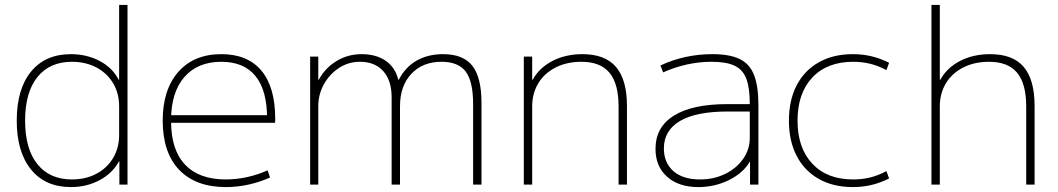

<svg xmlns="http://www.w3.org/2000/svg" viewBox="-20 -750 4300 780"><path d="M268 10Q164 10 106 -61.5Q48 -133 48 -260Q48 -388 106 -459Q164 -530 268 -530Q332 -530 384.5 -502.5Q437 -475 462 -426H464V-730H498V0H465V-94H463Q437 -46 384.5 -18Q332 10 268 10ZM272 -21Q328 -21 371.5 -44Q415 -67 439.5 -108Q464 -149 464 -202V-318Q464 -371 439.5 -412Q415 -453 371.5 -476Q328 -499 272 -499Q182 -499 132 -437Q82 -375 82 -260Q82 -145 132 -83Q182 -21 272 -21Z M898 10Q775 10 708 -60Q641 -130 641 -260Q641 -386 704.5 -458Q768 -530 879 -530Q986 -530 1042 -463Q1098 -396 1098 -268Q1098 -263 1098 -259.5Q1098 -256 1097 -251H659V-282H1076L1065 -269Q1065 -383 1018 -441Q971 -499 879 -499Q783 -499 729 -437Q675 -375 675 -262V-257Q675 -141 732 -81Q789 -21 897 -21Q942 -21 986 -31Q1030 -41 1067 -58L1077 -29Q1038 -11 991.5 -0.5Q945 10 898 10Z M1240 0V-520H1273V-426H1275Q1301 -474 1347 -502Q1393 -530 1449 -530Q1508 -530 1547 -503Q1586 -476 1598 -426H1600Q1627 -478 1673 -504Q1719 -530 1780 -530Q1862 -530 1899 -482.5Q1936 -435 1936 -333V0H1902V-328Q1902 -419 1872 -459Q1842 -499 1774 -499Q1697 -499 1651 -450Q1605 -401 1605 -318V0H1571V-355Q1571 -423 1537 -461Q1503 -499 1442 -499Q1395 -499 1356.5 -473.5Q1318 -448 1295.5 -407Q1273 -366 1273 -318V0Z M2108 0V-520H2142V-426H2144Q2171 -475 2224.5 -502.5Q2278 -530 2346 -530Q2438 -530 2482.5 -478Q2527 -426 2527 -320V0H2493V-317Q2493 -410 2456 -454.5Q2419 -499 2342 -499Q2283 -499 2237.5 -476Q2192 -453 2167 -412Q2142 -371 2142 -318V0Z M2817 10Q2737 10 2690 -32Q2643 -74 2643 -145Q2643 -234 2718 -280.5Q2793 -327 2934 -327H3026Q3026 -393 3012 -430Q2998 -467 2964.5 -483Q2931 -499 2871 -499Q2820 -499 2770.5 -488Q2721 -477 2674 -456L2663 -484Q2712 -507 2765 -518.5Q2818 -530 2874 -530Q2944 -530 2984.5 -510.5Q3025 -491 3043 -446Q3061 -401 3061 -325V0H3027V-93H3026Q2999 -47 2941.5 -18.5Q2884 10 2817 10ZM2824 -21Q2880 -21 2926 -43.5Q2972 -66 2999 -104.5Q3026 -143 3026 -190V-297H2936Q2808 -297 2742.5 -258.5Q2677 -220 2677 -147Q2677 -89 2715.5 -55Q2754 -21 2824 -21Z M3445 10Q3365 10 3306.5 -23Q3248 -56 3216.5 -116.5Q3185 -177 3185 -260Q3185 -343 3216.5 -403.5Q3248 -464 3306.5 -497Q3365 -530 3445 -530Q3484 -530 3520 -521.5Q3556 -513 3592 -495L3581 -465Q3548 -483 3515 -491Q3482 -499 3446 -499Q3340 -499 3280 -435Q3220 -371 3220 -260Q3220 -149 3280 -85Q3340 -21 3446 -21Q3482 -21 3515 -29Q3548 -37 3581 -55L3592 -25Q3556 -7 3520 1.5Q3484 10 3445 10Z M3764 0V-730H3798V-426H3800Q3827 -475 3880.5 -502.5Q3934 -530 4002 -530Q4095 -530 4139 -478Q4183 -426 4183 -320V0H4149V-317Q4149 -410 4112 -454.5Q4075 -499 3998 -499Q3939 -499 3893.5 -476Q3848 -453 3823 -412Q3798 -371 3798 -318V0Z"/></svg>

Font: M PLUS 1 Thin ExtraLight
Style: Regular
Weight: 250
Version: Version 1.001